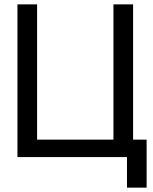

<svg xmlns="http://www.w3.org/2000/svg" viewBox="-20 -720 702 880"><path d="M590 -700V-80H652V140H562V0H60V-700H150V-80H500V-700Z"/></svg>

Font: Tektur
Style: Regular
Weight: 400
Designer: Adam Jagosz
Foundry: Adam Jagosz
Version: Version 1.005;gftools[0.9.30]